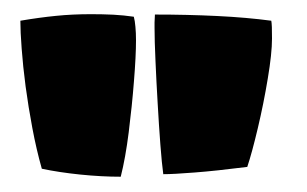

<svg xmlns="http://www.w3.org/2000/svg" viewBox="-20 -748 422 264"><path d="M146 -505Q119.5 -505 90.2 -508Q61 -511 37.5 -516Q30 -542.5 24.5 -571.8Q19 -601 15.2 -629.2Q11.5 -657.5 9.8 -681Q8 -704.5 8 -719.5Q34.5 -724 57 -726.2Q79.5 -728.5 105.5 -728.5Q121 -728.5 135.8 -727.8Q150.5 -727 164 -725Q165.5 -719.5 166.2 -711.2Q167 -703 167 -692.5Q167 -671 164.2 -636.5Q161.5 -602 157 -566.2Q152.5 -530.5 146 -505ZM204.5 -508.5Q202.5 -523 200.5 -549.2Q198.5 -575.5 196.8 -605.8Q195 -636 193.8 -664Q192.5 -692 192.5 -710Q192.5 -714 192.5 -717.2Q192.5 -720.5 192.8 -723.2Q193 -726 193 -728Q237.5 -728 278.5 -726Q319.5 -724 353 -719.5Q353.5 -717.5 353.8 -710.8Q354 -704 354 -695Q354 -674.5 348.2 -640Q342.5 -605.5 334.5 -571.8Q326.5 -538 320 -518.5Q276.5 -513 247.5 -510.8Q218.5 -508.5 204.5 -508.5Z"/></svg>

Font: Grandstander Thin Black
Style: Regular
Weight: 900
Version: Version 1.200